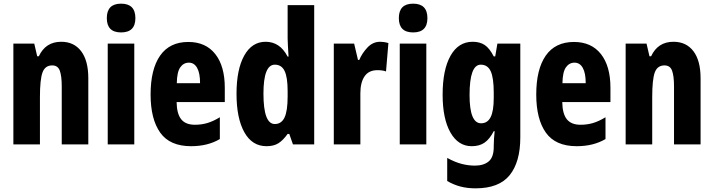

<svg xmlns="http://www.w3.org/2000/svg" viewBox="-20 -788 3896 1048"><path d="M314 -560Q384 -560 423 -508.5Q462 -457 462 -361V0H317V-317Q317 -373 306.5 -402Q296 -431 265 -431Q226 -431 212 -392.5Q198 -354 198 -258V0H53V-550H167L183 -481H192Q229 -560 314 -560Z M641 -768Q719 -768 719 -689Q719 -611 641 -611Q563 -611 563 -689Q563 -768 641 -768ZM713 -550V0H568V-550Z M1008 -559Q1103 -559 1155 -493Q1207 -427 1207 -309V-231H944Q945 -167 969 -137Q993 -107 1044 -107Q1080 -107 1112 -116.5Q1144 -126 1180 -148V-29Q1114 10 1023 10Q907 10 854.5 -64Q802 -138 802 -272Q802 -410 854 -484.5Q906 -559 1008 -559ZM1011 -446Q982 -446 964 -420.5Q946 -395 945 -334H1072Q1072 -389 1056 -417.5Q1040 -446 1011 -446Z M1435 10Q1356 10 1313.5 -66.5Q1271 -143 1271 -276Q1271 -409 1313 -484.5Q1355 -560 1430 -560Q1468 -560 1498 -540.5Q1528 -521 1550 -479H1555Q1553 -514 1551.5 -538.5Q1550 -563 1550 -578V-760H1695V0H1579L1559 -57H1550Q1525 -22 1499.5 -6Q1474 10 1435 10ZM1480 -111Q1516 -111 1533 -146.5Q1550 -182 1550 -261V-292Q1550 -366 1533.5 -400.5Q1517 -435 1480 -435Q1418 -435 1418 -277Q1418 -111 1480 -111Z M2055 -560Q2065 -560 2075.5 -558.5Q2086 -557 2100 -553L2087 -398Q2069 -405 2040 -405Q1993 -405 1970 -371.5Q1947 -338 1947 -279V0H1802V-550H1913L1934 -461H1941Q1956 -497 1985.5 -528.5Q2015 -560 2055 -560Z M2235 -768Q2313 -768 2313 -689Q2313 -611 2235 -611Q2157 -611 2157 -689Q2157 -768 2235 -768ZM2307 -550V0H2162V-550Z M2560 -560Q2599 -560 2625.5 -542.5Q2652 -525 2675 -480H2683L2695 -550H2820V-38Q2820 96 2762 168Q2704 240 2576 240Q2530 240 2492.5 230Q2455 220 2421 200V74Q2463 97 2499.5 106.5Q2536 116 2572 116Q2620 116 2647.5 93Q2675 70 2675 14V6Q2675 -10 2676.5 -32.5Q2678 -55 2680 -72H2675Q2653 -29 2625 -9.5Q2597 10 2555 10Q2481 10 2438.5 -65Q2396 -140 2396 -271Q2396 -407 2439 -483.5Q2482 -560 2560 -560ZM2604 -435Q2543 -435 2543 -269Q2543 -115 2606 -115Q2641 -115 2658 -148.5Q2675 -182 2675 -254V-282Q2675 -363 2658.5 -399Q2642 -435 2604 -435Z M3113 -559Q3208 -559 3260 -493Q3312 -427 3312 -309V-231H3049Q3050 -167 3074 -137Q3098 -107 3149 -107Q3185 -107 3217 -116.5Q3249 -126 3285 -148V-29Q3219 10 3128 10Q3012 10 2959.5 -64Q2907 -138 2907 -272Q2907 -410 2959 -484.5Q3011 -559 3113 -559ZM3116 -446Q3087 -446 3069 -420.5Q3051 -395 3050 -334H3177Q3177 -389 3161 -417.5Q3145 -446 3116 -446Z M3656 -560Q3726 -560 3765 -508.5Q3804 -457 3804 -361V0H3659V-317Q3659 -373 3648.5 -402Q3638 -431 3607 -431Q3568 -431 3554 -392.5Q3540 -354 3540 -258V0H3395V-550H3509L3525 -481H3534Q3571 -560 3656 -560Z"/></svg>

Font: Noto Sans ExtraCondensed ExtraBold
Style: Regular
Weight: 800
Width: 2
Designer: Monotype Design Team
Foundry: Monotype Imaging Inc.
Version: Version 2.013; ttfautohint (v1.8.4.7-5d5b)